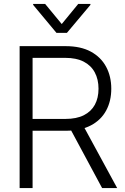

<svg xmlns="http://www.w3.org/2000/svg" viewBox="-20 -964 640 984"><path d="M80.6 0V-727.5H315.9Q393.6 -727.5 445.3 -699.5Q497.1 -671.4 523.7 -622.1Q550.3 -572.8 550.3 -509.3Q550.3 -445.8 523.9 -397.2Q497.6 -348.6 445.6 -321.3Q393.6 -293.9 316.9 -293.9H117.2V-354.5H314.9Q372.1 -354.5 409.7 -373.5Q447.3 -392.6 466.1 -427.2Q484.9 -461.9 484.9 -509.3Q484.9 -557.1 465.8 -592.8Q446.8 -628.4 409.2 -647.9Q371.6 -667.5 314 -667.5H147V0ZM503.4 0 326.7 -328.6H401.9L580.6 0ZM211.4 -943.8 296.4 -840.8 380.9 -943.8H443.4V-939L322.8 -795.4H269.5L149.9 -939V-943.8Z"/></svg>

Font: Inter Tight Light
Style: Regular
Weight: 300
Designer: Rasmus Andersson
Foundry: rsms
Version: Version 3.004